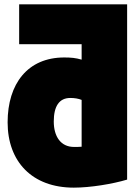

<svg xmlns="http://www.w3.org/2000/svg" viewBox="-20 -819 644 882"><path d="M319 43C395 43 498 26 564 6V-799H68V-616H355V-545C328 -553 306 -555 275 -555C107 -555 15 -434 15 -257C15 -77 127 43 319 43ZM303 -369C322 -369 341 -366 355 -360V-145C346 -144 331 -144 320 -144C259 -144 227 -192 227 -261C227 -331 252 -369 303 -369Z"/></svg>

Font: Repo ExtraBlack
Style: Regular
Weight: 400
Designer: Stefan Peev
Foundry: Context Ltd
Version: Version 001.502